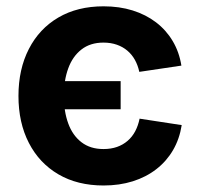

<svg xmlns="http://www.w3.org/2000/svg" viewBox="-20 -568 623 599"><path d="M303.2 10.7Q221.7 10.7 162.1 -24.2Q102.5 -59.1 70.1 -122.1Q37.6 -185.1 37.6 -268.6Q37.6 -352.1 70.1 -415.3Q102.5 -478.5 162.1 -513.4Q221.7 -548.3 303.2 -548.3Q352.5 -548.3 393.8 -535.4Q435.1 -522.5 466.8 -498.3Q498.5 -474.1 518.8 -439.9Q539.1 -405.8 545.9 -363.3L414.6 -343.8Q410.2 -364.3 400.9 -381.1Q391.6 -397.9 377.4 -409.9Q363.3 -421.9 344.5 -428.5Q325.7 -435.1 302.7 -435.1Q261.7 -435.1 234.1 -413.6Q206.5 -392.1 192.9 -354.7Q179.2 -317.4 179.2 -269Q179.2 -220.2 192.9 -182.9Q206.5 -145.5 234.1 -124.3Q261.7 -103 302.7 -103Q326.2 -103 345 -109.6Q363.8 -116.2 378.2 -128.7Q392.6 -141.1 401.9 -158.7Q411.1 -176.3 415.5 -197.8L546.9 -177.7Q540 -134.3 519.8 -99.6Q499.5 -64.9 467.8 -40.3Q436 -15.6 394.3 -2.4Q352.5 10.7 303.2 10.7ZM171.9 -227.1V-314.9H356.4V-227.1Z"/></svg>

Font: Inter 17pt
Style: Bold
Weight: 700
Version: Version 4.001;git-66647c0bb